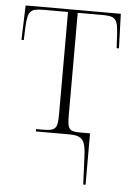

<svg xmlns="http://www.w3.org/2000/svg" viewBox="-53 -576 566 826"><g transform="rotate(5 229.5 -163.0)"><path d="M333 98 338 210H348V-12H307C258 -12 250 -19 250 -83V-524H355C414 -524 423 -514 427 -443L430 -387H440L435 -536H24L19 -387H29L31 -442C35 -514 44 -524 104 -524H208V-83C208 -16 199 -10 135 -10H115V0H258C318 0 331 19 333 98Z"/></g></svg>

Font: Noto Serif Display SemiCondensed ExtraLight
Style: Regular
Weight: 200
Width: 4
Designer: Monotype Design Team
Foundry: Monotype Imaging Inc.
Version: Version 2.009